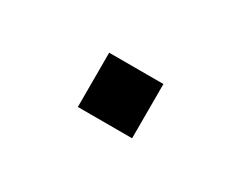

<svg xmlns="http://www.w3.org/2000/svg" viewBox="-31 -568 356 282"><g transform="rotate(30 147.5 -427.0)"><path d="M100 -381V-473H192V-381Z"/></g></svg>

Font: Coval
Style: Light
Weight: 300
Foundry: Context Ltd
Version: Version 001.000